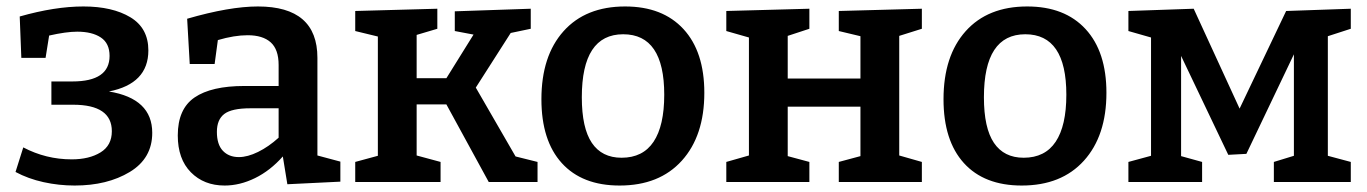

<svg xmlns="http://www.w3.org/2000/svg" viewBox="-20 -563 4230 594"><path d="M451 -152Q451 -73 381.5 -31Q312 11 211 11Q162 11 114.5 0.5Q67 -10 28 -31L52 -107Q122 -70 202 -70Q256 -70 291 -91.5Q326 -113 326 -157Q326 -239 206 -239H139V-311H204Q319 -311 319 -390Q319 -429 292 -447Q265 -465 219 -465Q185 -465 132 -453L121 -384H46L41 -512Q150 -543 238 -543Q328 -543 383.5 -509.5Q439 -476 439 -407Q439 -304 317 -280Q451 -258 451 -152Z M962 -82 1033 -63V-1L869 7L855 -79Q816 -35 769 -12Q722 11 675 11Q611 11 570.5 -30Q530 -71 530 -144Q530 -226 582 -261.5Q634 -297 736 -297H842V-362Q842 -410 817.5 -432Q793 -454 746 -454Q705 -454 654 -439L644 -365H567L559 -505Q690 -543 778 -543Q962 -543 962 -384ZM842 -137V-228H755Q697 -228 674 -210.5Q651 -193 651 -155Q651 -116 669.5 -96.5Q688 -77 719 -77Q746 -77 778.5 -93Q811 -109 842 -137Z M1452 -292 1575 -79 1643 -62V0H1492L1361 -240H1269V-82L1343 -62V0H1079V-62L1149 -81V-450L1079 -467V-529L1333 -536V-474L1269 -455V-321H1361L1445 -456L1387 -467V-528L1622 -536V-474L1560 -461Z M2159 -276Q2159 -143 2089.5 -66Q2020 11 1897 11Q1781 11 1718 -58.5Q1655 -128 1655 -256Q1655 -390 1723.5 -466.5Q1792 -543 1914 -543Q2030 -543 2094.5 -473Q2159 -403 2159 -276ZM1780 -262Q1780 -167 1811 -121Q1842 -75 1903 -75Q1969 -75 2002 -124.5Q2035 -174 2035 -270Q2035 -457 1908 -457Q1780 -457 1780 -262Z M2832 -536V-474L2762 -452V-82L2832 -62V0H2575V-62L2642 -80V-233H2417V-80L2484 -62V0H2227V-62L2297 -82V-447L2227 -467V-529L2484 -536V-474L2417 -452V-320H2642V-451L2575 -467V-529Z M3403 -276Q3403 -143 3333.5 -66Q3264 11 3141 11Q3025 11 2962 -58.5Q2899 -128 2899 -256Q2899 -390 2967.5 -466.5Q3036 -543 3158 -543Q3274 -543 3338.5 -473Q3403 -403 3403 -276ZM3024 -262Q3024 -167 3055 -121Q3086 -75 3147 -75Q3213 -75 3246 -124.5Q3279 -174 3279 -270Q3279 -457 3152 -457Q3024 -457 3024 -262Z M4159 -536V-474L4088 -451V-81L4159 -62V0H3921V-62L3983 -81V-395L3836 -87L3780 -84L3634 -390V-80L3699 -62V0H3471V-62L3541 -81V-447L3471 -467V-529L3673 -536L3815 -227L3959 -529Z"/></svg>

Font: Bitter Pro SemiBold
Style: Regular
Weight: 600
Designer: Sol Matas, and Bitter project Authors
Foundry: Sol Matas
Version: Version 1.010